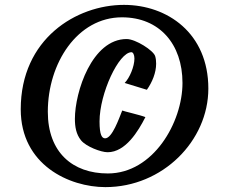

<svg xmlns="http://www.w3.org/2000/svg" viewBox="-20 -735 940 787"><path d="M488 -715C293 -715 65 -576 65 -287C65 -59 264 32 412 32C647 32 834 -158 834 -372C834 -599 666 -715 488 -715ZM176 -277C176 -476 297 -664 480 -664C633 -664 728 -555 728 -395C728 -233 608 -24 422 -24C278 -24 176 -110 176 -277ZM582 -367C604 -398 620 -437 620 -474C620 -485 619 -495 616 -505C609 -528 536 -575 499 -575C357 -575 287 -358 287 -248C287 -215 292 -185 312 -160C333 -134 394 -111 421 -111C495 -111 547 -198 576 -255C557 -263 483 -280 481 -282C468 -250 440 -168 411 -168C398 -168 388 -181 388 -237C388 -352 467 -521 519 -521C525 -521 531 -511 531 -495C531 -462 511 -415 491 -395Z"/></svg>

Font: Yesteryear
Style: Regular
Weight: 400
Designer: Astigmatic (AOETI)
Foundry: Astigmatic (AOETI)
Version: Version 1.000